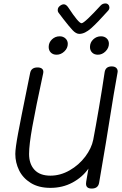

<svg xmlns="http://www.w3.org/2000/svg" viewBox="-20 -1094 707 1116"><path d="M664 -679Q664 -674 663 -671Q640 -544 620 -416Q603 -304 556 -31Q550 2 513 2Q480 2 480 -26Q480 -34 481 -38L494 -114Q459 -64 401.5 -33Q344 -2 273 -2Q205 -2 159 -30.5Q113 -59 91 -104Q69 -149 69 -199Q69 -232 85 -318Q101 -404 138 -585L155 -669Q161 -702 198 -702Q214 -702 223 -695.5Q232 -689 232 -676Q232 -671 231 -668Q187 -464 168 -358Q149 -252 149 -199Q149 -141 180.5 -107Q212 -73 273 -73Q331 -73 385 -104Q439 -135 475.5 -183.5Q512 -232 522 -282Q536 -355 555.5 -469.5Q575 -584 588 -673Q593 -708 629 -708Q646 -708 655 -700Q664 -692 664 -679ZM263 -821Q263 -847 282 -865Q301 -883 327 -883Q347 -883 360.5 -870.5Q374 -858 374 -839Q374 -814 354 -795Q334 -776 309 -776Q288 -776 275.5 -788.5Q263 -801 263 -821ZM503 -821Q503 -847 522 -865Q541 -883 567 -883Q587 -883 600 -871Q613 -859 613 -840Q613 -815 593.5 -795.5Q574 -776 549 -776Q528 -776 515.5 -788.5Q503 -801 503 -821ZM616 -1050Q616 -1044 613 -1038.5Q610 -1033 607 -1030.5Q604 -1028 603 -1026Q547 -963 510 -930Q473 -897 441 -897Q422 -897 401.5 -919Q381 -941 347 -985Q332 -1006 322 -1018Q314 -1027 316 -1040Q317 -1051 328.5 -1060Q340 -1069 351 -1069Q365 -1069 378 -1049Q437 -959 454 -959Q463 -959 493 -987.5Q523 -1016 565 -1062Q576 -1074 593 -1074Q603 -1074 609.5 -1067Q616 -1060 616 -1050Z"/></svg>

Font: Mali
Style: Italic
Weight: 400
Italic angle: -10°
Version: Version 1.000; ttfautohint (v1.6)